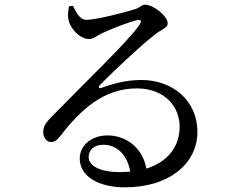

<svg xmlns="http://www.w3.org/2000/svg" viewBox="-20 -768 1040 821"><path d="M349 -683C323 -683 306 -713 292 -743L275 -741C271 -720 269 -700 273 -682C279 -651 318 -601 362 -601C380 -601 395 -616 414 -625C455 -644 535 -676 568 -682C581 -685 588 -679 577 -663C532 -595 343 -415 203 -271C177 -245 166 -229 165 -208C163 -180 180 -161 196 -161C213 -160 222 -167 240 -189C324 -298 423 -390 565 -390C686 -390 751 -309 748 -221C747 -146 702 -77 606 -47C588 -145 510 -189 440 -189C372 -189 321 -147 321 -90C321 -14 401 33 514 33C708 33 822 -72 824 -199C826 -341 715 -426 584 -426C513 -426 455 -407 413 -392C404 -388 399 -396 407 -404C451 -450 581 -573 636 -615C670 -644 697 -647 697 -668C697 -700 635 -748 600 -748C584 -748 582 -736 555 -728C508 -713 387 -683 349 -683ZM537 -34 494 -32C403 -32 359 -61 359 -97C359 -129 385 -149 422 -149C478 -149 524 -108 537 -34Z"/></svg>

Font: Noto Serif JP Medium
Style: Regular
Weight: 500
Designer: Ryoko NISHIZUKA 西塚涼子 (kana & ideographs); Frank Grießhammer (Latin, Greek & Cyrillic); Wenlong ZHANG 张文龙 (bopomofo); San
Foundry: Adobe
Version: Version 2.001;hotconv 1.1.0;makeotfexe 2.6.0